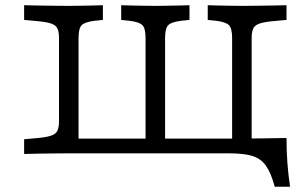

<svg xmlns="http://www.w3.org/2000/svg" viewBox="-20 -591 1154 737"><path d="M235.5 -2.4Q211.3 -2.4 182.7 -2Q154 -1.6 125.4 -1.2Q96.8 -0.8 72.6 0V-56.5L125.8 -61.3Q159.7 -64.5 177 -70.6Q194.4 -76.6 200.4 -89.5Q206.5 -102.4 206.5 -125.8V-445.2Q206.5 -468.5 200.4 -481.5Q194.4 -494.4 177 -500.4Q159.7 -506.5 125.8 -509.7L72.6 -514.5V-571Q96.8 -570.2 125.4 -569.8Q154 -569.4 182.7 -569Q211.3 -568.5 235.5 -568.5H243.5H247.6Q266.9 -568.5 289.1 -569Q311.3 -569.4 333.9 -569.8Q356.5 -570.2 375 -571V-514.5L343.5 -511.3Q304.8 -506.5 293.1 -494Q281.5 -481.5 281.5 -445.2V-58.1L279.8 -58.9H872.6L871 -58.1V-445.2Q871 -481.5 859.3 -494Q847.6 -506.5 808.9 -511.3L777.4 -514.5V-571Q796 -570.2 818.5 -569.8Q841.1 -569.4 863.7 -569Q886.3 -568.5 904.8 -568.5H908.1H916.9Q941.1 -568.5 969.8 -569Q998.4 -569.4 1027.4 -569.8Q1056.5 -570.2 1079.8 -571V-514.5L1026.6 -509.7Q993.5 -506.5 975.8 -500.4Q958.1 -494.4 952 -481.5Q946 -468.5 946 -445.2V-2.4H244.4ZM538.7 -10.5V-445.2Q538.7 -481.5 527 -494Q515.3 -506.5 476.6 -511.3L445.2 -514.5V-571Q463.7 -570.2 486.3 -569.8Q508.9 -569.4 531.5 -569Q554 -568.5 572.6 -568.5H575.8H579.8Q599.2 -568.5 621.4 -569Q643.5 -569.4 666.1 -569.8Q688.7 -570.2 707.3 -571V-514.5L675.8 -511.3Q637.1 -506.5 625.4 -494Q613.7 -481.5 613.7 -445.2V-10.5ZM778.2 -2.4 848.4 -58.9H846.8Q921 -58.9 978.6 -59.7Q1036.3 -60.5 1079.8 -61.3Q1079.8 -12.1 1083.1 33.1Q1086.3 78.2 1093.5 125.8H1034.7Q1020.2 72.6 1000.8 45.2Q981.5 17.7 948.8 7.7Q916.1 -2.4 859.7 -2.4Z"/></svg>

Font: Playfair 5pt SemiExpanded Light
Style: Regular
Weight: 300
Width: 6
Designer: Claus Eggers Sørensen
Foundry: Claus Eggers Sørensen
Version: Version 2.203